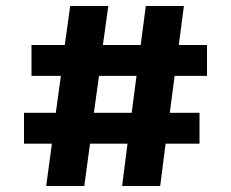

<svg xmlns="http://www.w3.org/2000/svg" viewBox="-20 -620 770 640"><path d="M85 -367V-470H196L214 -600H341L323 -470H449L466 -600H593L576 -470H670V-367H562L546 -244H645V-141H532L514 0H387L405 -141H280L261 0H134L153 -141H60V-244H166L183 -367ZM310 -367 293 -244H419L435 -367Z"/></svg>

Font: BitterBold
Style: Bold
Weight: 700
Designer: Sol Matas
Foundry: Sol Matas
Version: Version 001.001